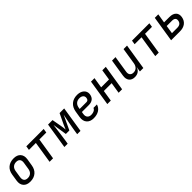

<svg xmlns="http://www.w3.org/2000/svg" viewBox="473 -2202 3854 3854"><g transform="rotate(-45 2400.0 -275.0)"><path d="M254 10Q155 10 106 -47.5Q57 -105 72 -202L95 -349Q110 -449 175.5 -504.5Q241 -560 345 -560Q444 -560 493.5 -503Q543 -446 528 -349L504 -202Q488 -101 422.5 -45.5Q357 10 254 10ZM268 -77Q324 -77 360 -109Q396 -141 405 -202L428 -349Q437 -409 412 -441Q387 -473 331 -473Q275 -473 239 -441Q203 -409 194 -349L171 -202Q162 -141 187 -109Q212 -77 268 -77Z M807 0 880 -462H683L697 -550H1190L1176 -462H979L906 0Z M1227 0 1314 -550H1441L1479 -340Q1485 -307 1488.5 -276Q1492 -245 1493 -229Q1500 -245 1512.5 -276Q1525 -307 1541 -341L1641 -550H1772L1685 0H1591L1604 -87Q1611 -130 1620 -181.5Q1629 -233 1639 -285.5Q1649 -338 1659 -385.5Q1669 -433 1676 -469L1533 -164H1433L1386 -468Q1380 -423 1372 -357.5Q1364 -292 1354 -221Q1344 -150 1335 -87L1321 0Z M2054 10Q1955 10 1904 -49Q1853 -108 1869 -210L1890 -340Q1907 -445 1974 -502.5Q2041 -560 2145 -560Q2209 -560 2255 -537Q2301 -514 2323 -473.5Q2345 -433 2337 -381Q2326 -315 2283 -281.5Q2240 -248 2172 -248H1972L1965 -202Q1955 -142 1983 -108Q2011 -74 2068 -74Q2115 -74 2149 -92Q2183 -110 2195 -142H2293Q2272 -69 2209.5 -29.5Q2147 10 2054 10ZM1984 -323H2178Q2200 -323 2216 -336Q2232 -349 2237 -380Q2244 -425 2215 -452.5Q2186 -480 2132 -480Q2073 -480 2035 -446Q1997 -412 1988 -349Z M2446 0 2533 -550H2632L2596 -325H2819L2854 -550H2953L2866 0H2767L2804 -235H2582L2545 0Z M3222 10Q3139 10 3098.5 -42Q3058 -94 3072 -182L3130 -550H3229L3173 -193Q3164 -137 3189 -105.5Q3214 -74 3266 -74Q3320 -74 3356 -107.5Q3392 -141 3402 -202L3457 -550H3556L3469 0H3371L3388 -105H3386Q3370 -50 3327 -20Q3284 10 3222 10Z M3807 0 3880 -462H3683L3697 -550H4190L4176 -462H3979L3906 0Z M4257 0 4344 -550H4443L4411 -354H4563Q4658 -354 4705 -306.5Q4752 -259 4739 -177Q4725 -92 4664.5 -46Q4604 0 4508 0ZM4370 -89H4520Q4623 -89 4637 -177Q4644 -219 4621 -242Q4598 -265 4548 -265H4397Z"/></g></svg>

Font: JetBrains Mono NL Medium
Style: Italic
Weight: 500
Italic angle: -9°
Monospace: yes
Designer: Philipp Nurullin, Konstantin Bulenkov
Foundry: JetBrains
Version: Version 2.305; ttfautohint (v1.8.4.7-5d5b)